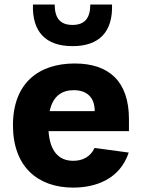

<svg xmlns="http://www.w3.org/2000/svg" viewBox="-20 -842 660 874"><path d="M39 -272C39 -82.5 152.5 12 313 12C413 12 525 -24.5 566 -147.5L410.5 -168.5C391.5 -127.5 355.5 -110 313.5 -110C244 -110 207 -158 201 -245H567V-299.5C567 -471 477 -553 320 -553C156.5 -553 39 -464 39 -272ZM229 -821.5H130C126 -698 187 -632 310 -632C433 -632 494 -698 490 -821.5H391C391 -761 367 -728.5 310 -728.5C253 -728.5 229 -761 229 -821.5ZM206 -336C221 -406.5 263.5 -431.5 315.5 -431.5C374 -431.5 411 -400 411 -337.5V-336Z"/></svg>

Font: Monaspace Neon ExtraBold
Style: Regular
Weight: 800
Designer: Riley Cran & the Lettermatic Team
Foundry: Lettermatic
Version: Version 1.200 (Monaspace Neon)